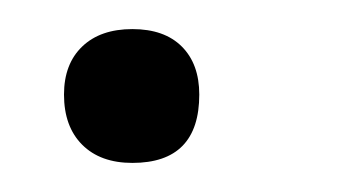

<svg xmlns="http://www.w3.org/2000/svg" viewBox="-20 -102 240 132"><path d="M71 10Q49 10 36.5 -2.5Q24 -15 24 -37Q24 -58 36.5 -70Q49 -82 71 -82Q93 -82 105 -70Q117 -58 117 -37Q117 10 71 10Z"/></svg>

Font: Cormorant Light Medium
Style: Italic
Weight: 500
Italic angle: -10°
Version: Version 4.000